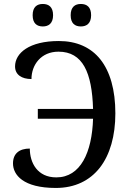

<svg xmlns="http://www.w3.org/2000/svg" viewBox="-20 -929 653 959"><path d="M258.8 9.8C354 9.8 428.2 -26.9 479 -91.8C529.3 -156.7 556.2 -250 556.2 -362.8C556.2 -480.5 529.8 -571.3 481.4 -632.3C433.1 -692.9 362.3 -724.1 273.9 -724.1C126.5 -724.1 55.2 -664.1 55.2 -597.2C55.2 -556.2 87.9 -534.2 137.2 -534.2C137.2 -604.5 184.6 -670.9 272 -670.9C393.6 -670.9 439.5 -566.4 444.8 -384.8H168.9V-335.9H444.8C439.5 -167.5 382.3 -43 261.2 -43C167 -43 128.9 -115.7 128.9 -187C76.7 -187 44.9 -162.1 44.9 -112.8C44.9 -55.7 95.7 9.8 258.8 9.8ZM143.1 -853C143.1 -812 164.6 -796.9 193.8 -796.9C223.1 -796.9 245.1 -812.5 245.1 -853C245.1 -894 223.6 -909.2 193.8 -909.2C165 -909.2 143.1 -894.5 143.1 -853ZM333 -853C333 -812 354.5 -796.9 383.8 -796.9C413.1 -796.9 435.1 -812.5 435.1 -853C435.1 -894 413.6 -909.2 383.8 -909.2C355 -909.2 333 -894.5 333 -853Z"/></svg>

Font: The Erased English
Style: Regular
Weight: 400
Designer: Monotype Design team + ligartures altered by 180 Amsterdam
Foundry: Monotype Imaging Inc.
Version: Version 1.030;Glyphs 3.1.2 (3151)